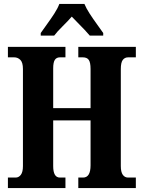

<svg xmlns="http://www.w3.org/2000/svg" viewBox="-20 -951 725 971"><path d="M20 0V-53H59Q75 -53 85.5 -67Q96 -81 96 -111V-602Q96 -635 83 -648Q70 -661 52 -661H20V-714H311V-661H283Q266 -661 257.5 -648.5Q249 -636 249 -605V-404H438V-602Q438 -635 429 -648Q420 -661 399 -661H376V-714H667V-661H628Q611 -661 601 -648Q591 -635 591 -602V-111Q591 -81 601 -67Q611 -53 628 -53H667V0H376V-53H400Q438 -53 438 -115V-342H249V-111Q249 -53 283 -53H311V0ZM186 -784Q199 -803 218 -829Q237 -855 254.5 -882Q272 -909 280 -931H407Q416 -909 433.5 -882Q451 -855 470 -829Q489 -803 502 -784V-771H434Q425 -782 408.5 -799.5Q392 -817 374 -835Q356 -853 343 -867Q324 -845 296.5 -818Q269 -791 254 -771H186Z"/></svg>

Font: Noto Serif ExtraCondensed ExtraBold
Style: Regular
Weight: 800
Width: 2
Designer: Monotype Design Team
Foundry: Monotype Imaging Inc.
Version: Version 2.013; ttfautohint (v1.8.4.7-5d5b)